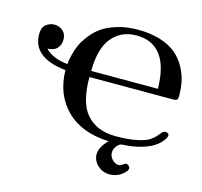

<svg xmlns="http://www.w3.org/2000/svg" viewBox="-124 -834 1241 1178"><g transform="rotate(15 496.0 -245.5)"><path d="M30.8 -514.2Q30.8 -557.1 54.9 -575.7Q79.1 -594.2 107.9 -594.2Q138.7 -594.2 161.4 -574.2Q184.1 -554.2 184.1 -518.1Q184.1 -485.8 163.6 -463.4Q143.1 -440.9 103 -440.9Q147.9 -391.1 246.1 -380.9Q246.1 -387.7 247.6 -398.9Q249 -410.2 257.1 -443.1Q265.1 -476.1 278.6 -506.1Q292 -536.1 320.1 -572.5Q348.1 -608.9 385 -635Q421.9 -661.1 481 -679Q540 -696.8 611.8 -696.8Q691.9 -696.8 753.9 -677Q815.9 -657.2 854 -625Q892.1 -592.8 916.5 -548.3Q940.9 -503.9 950 -460Q959 -416 959 -367.2Q959 -352.1 953.6 -345.9Q948.2 -339.8 933.1 -338.9H397Q397 -179.7 457 -107.9Q522 -29.8 647 -29.8Q724.1 -29.8 777.6 -40.8Q831.1 -51.8 854.5 -66.9Q877.9 -82 891.4 -97.4Q904.8 -112.8 913.8 -123.8Q922.9 -134.8 935.1 -134.8Q943.8 -134.8 950.9 -130.4Q958 -126 958 -119.1Q958 -111.3 951.9 -99.1Q945.8 -86.9 928.5 -68.8Q911.1 -50.8 885.5 -35.9Q859.9 -21 814.9 -8.1Q770 4.9 713.9 8.8Q711.9 8.8 707 8.8Q702.1 8.8 700.7 9.3Q699.2 9.8 695.1 10.5Q690.9 11.2 689 11.7Q687 12.2 683.6 13.7Q680.2 15.1 678 17.6Q675.8 20 672.4 22.9Q668.9 25.9 666 29.8Q649.9 48.8 649.9 73Q649.9 97.2 668.5 116.7Q687 136.2 709 136.2Q721.2 136.2 734.1 126.2Q747.1 116.2 752.9 116.2Q760.7 116.2 769.3 123.5Q777.8 130.9 777.8 140.1Q777.8 158.2 744.9 182.1Q711.9 206.1 670.9 206.1Q625 206.1 593.5 176Q562 146 562 106.9Q562 62 612.8 11.2Q439 4.4 342.5 -91.8Q246.1 -188 244.1 -341.8Q30.8 -364.3 30.8 -514.2ZM397.9 -377.9H821.8Q816.9 -660.2 610.8 -660.2Q512.7 -660.2 455.1 -588.9Q398.9 -520 397.9 -377.9Z"/></g></svg>

Font: CMU Serif
Style: Bold
Weight: 700
Version: Version 0.7.0